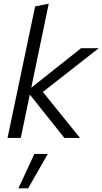

<svg xmlns="http://www.w3.org/2000/svg" viewBox="-20 -750 557 1044"><path d="M21 0 171 -715 245 -730 150 -273 421 -488H517L213 -250L415 0H330L142 -236L93 0ZM167 87H240L133 274H80Z"/></svg>

Font: Rosa Sans Light
Style: Italic
Weight: 300
Italic angle: -12°
Designer: Pentagram / MCKL
Foundry: Pentagram / MCKL
Version: Version 1.005;September 16, 2019;FontCreator 11.5.0.2425 64-